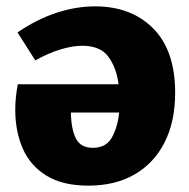

<svg xmlns="http://www.w3.org/2000/svg" viewBox="-20 -571 595 604"><path d="M279 -551Q393 -551 462 -481.5Q531 -412 531 -279Q531 -188 497.5 -122.5Q464 -57 403 -22Q342 13 258 13Q177 13 126 -18.5Q75 -50 51.5 -104Q28 -158 28 -226Q28 -264 36 -306H353Q346 -359 320.5 -393Q295 -427 239 -427Q208 -427 170 -415.5Q132 -404 91 -381L35 -469Q95 -510 157 -530.5Q219 -551 279 -551ZM272 -106Q314 -106 332 -138.5Q350 -171 355 -217H203Q204 -164 219 -135Q234 -106 272 -106Z"/></svg>

Font: Bitter ExtraBold
Style: Regular
Weight: 800
Designer: Sol Matas, and Bitter project Authors
Foundry: Sol Matas
Version: Version 2.001